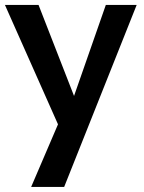

<svg xmlns="http://www.w3.org/2000/svg" viewBox="-20 -500 584 778"><path d="M215 3.8 106.2 257.5H240L533.8 -480H408.8L280 -111.2L136.2 -480H0Z"/></svg>

Font: Cambay
Style: Bold
Weight: 700
Designer: Pooja Saxena
Foundry: Pooja Saxena
Version: Version 1.096;PS 001.096;hotconv 1.0.70;makeotf.lib2.5.58329